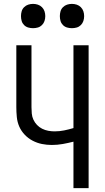

<svg xmlns="http://www.w3.org/2000/svg" viewBox="-20 -968 540 988"><path d="M358 0V-239Q331 -232 303 -227Q275 -222 247 -222Q221 -222 196 -227Q171 -232 148 -244Q125 -256 107 -275Q89 -294 79 -317Q69 -340 66.5 -366Q64 -392 64 -417V-735H142V-417Q142 -401 143.5 -384Q145 -367 152 -352Q159 -337 170.5 -325Q182 -313 197 -305.5Q212 -298 228.5 -295Q245 -292 261 -292Q286 -292 310.5 -297Q335 -302 358 -309V-735H436V0ZM350 -823Q337 -823 325 -826.5Q313 -830 304 -839Q295 -848 291.5 -860Q288 -872 288 -885Q288 -898 291.5 -910Q295 -922 304 -931Q313 -940 325 -944Q337 -948 350 -948Q363 -948 375 -944Q387 -940 396 -931Q405 -922 409 -910Q413 -898 413 -885Q413 -872 409 -860Q405 -848 396 -839Q387 -830 375 -826.5Q363 -823 350 -823ZM150 -823Q137 -823 125 -826.5Q113 -830 104 -839Q95 -848 91.5 -860Q88 -872 88 -885Q88 -898 91.5 -910Q95 -922 104 -931Q113 -940 125 -944Q137 -948 150 -948Q163 -948 175 -944Q187 -940 196 -931Q205 -922 209 -910Q213 -898 213 -885Q213 -872 209 -860Q205 -848 196 -839Q187 -830 175 -826.5Q163 -823 150 -823Z"/></svg>

Font: Iosevka Term SS14
Style: Regular
Weight: 400
Monospace: yes
Designer: Belleve Invis
Foundry: Belleve Invis
Version: Version 24.1.1; ttfautohint (v1.8.4)